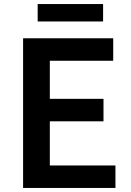

<svg xmlns="http://www.w3.org/2000/svg" viewBox="-20 -928 648 948"><path d="M94 0V-739H539V-628H226V-440H491V-329H226V-111H550V0ZM166 -822V-908H489V-822Z"/></svg>

Font: Noto Sans KR SemiBold
Style: Regular
Weight: 600
Designer: Ryoko NISHIZUKA  (kana, bopomofo & ideographs); Paul D. Hunt (Latin, Greek & Cyrillic); Sandoll Communications , Soo-you
Foundry: Adobe
Version: Version 2.004-H2;hotconv 1.0.118;makeotfexe 2.5.65603